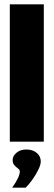

<svg xmlns="http://www.w3.org/2000/svg" viewBox="-20 -650 246 881"><path d="M25 0V-630H181V0ZM36 211Q53 187 62 168Q71 149 71 137Q71 129 62.5 123Q54 117 46 108Q38 99 38 84Q38 66 55.5 51Q73 36 101 36Q130 36 148.5 51.5Q167 67 167 91Q167 106 156 128.5Q145 151 129.5 173Q114 195 98 211Z"/></svg>

Font: Alumni Sans Thin Black
Style: Regular
Weight: 900
Version: Version 1.018